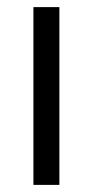

<svg xmlns="http://www.w3.org/2000/svg" viewBox="-20 -520 262 540"><path d="M74 0V-500H147V0Z"/></svg>

Font: Arsenal
Style: Regular
Weight: 400
Designer: Andrij Shevchenko
Foundry: Stairsfor
Version: Version 2.001;PS 002.001;hotconv 1.0.88;makeotf.lib2.5.64775